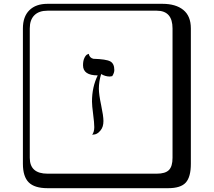

<svg xmlns="http://www.w3.org/2000/svg" viewBox="-20 -774 1120 1006"><path d="M474 -108Q474 -130 468 -175.5Q462 -221 462 -242Q462 -318 492 -379Q415 -379 415 -432Q415 -456 422.5 -471Q430 -486 438 -489L445 -492Q449 -471 469 -466Q536 -464 557.5 -452.5Q579 -441 579 -407Q579 -392 568 -375Q560 -373 555 -373Q532 -373 510 -386Q498 -347 498 -309Q498 -280 510 -223Q522 -166 522 -140Q522 -109 507 -91Q492 -73 478 -70L463 -68Q474 -83 474 -108ZM229 -718Q184 -718 160 -694Q136 -670 136 -625V53Q136 136 229 136H801Q846 136 865 117Q884 98 884 53V-625Q884 -718 801 -718ZM980 84Q980 153 953.5 182.5Q927 212 861 212H229Q161 212 130.5 181.5Q100 151 100 84V-625Q100 -687 134 -720.5Q168 -754 229 -754H831Q901 -754 940.5 -722Q980 -690 980 -625Z"/></svg>

Font: Libertinus Keyboard
Style: Regular
Weight: 700
Designer: Philipp H. Poll
Foundry: Khaled Hosny
Version: Version 6.7